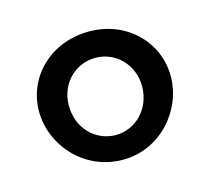

<svg xmlns="http://www.w3.org/2000/svg" viewBox="-56 -734 459 418"><g transform="rotate(-15 173.5 -525.5)"><path d="M175 -381C260 -381 322 -454 322 -530C322 -607 260 -670 175 -670C87 -670 25 -606 25 -530C25 -454 87 -381 175 -381ZM174 -437C128 -437 91 -474 91 -525C91 -575 128 -611 174 -611C218 -611 256 -575 256 -525C256 -474 218 -437 174 -437Z"/></g></svg>

Font: EB Garamond
Style: Bold
Weight: 700
Designer: Georg Duffner and Octavio Pardo
Foundry: Georg Duffner
Version: Version 1.000;PS 001.000;hotconv 1.0.88;makeotf.lib2.5.64775